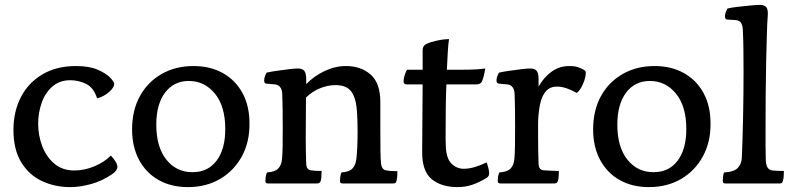

<svg xmlns="http://www.w3.org/2000/svg" viewBox="-20 -830 3240 785"><path d="M267 -65Q204 -65 151 -90Q98 -115 66.5 -167Q35 -219 35 -299Q35 -374 65.5 -433Q96 -492 153.5 -526Q211 -560 291 -560Q345 -560 379.5 -545Q414 -530 430.5 -512.5Q447 -495 447 -487Q447 -477 436.5 -464.5Q426 -452 410 -442Q394 -432 377 -428Q363 -472 332 -487Q301 -502 267 -502Q224 -502 194.5 -476.5Q165 -451 150.5 -410Q136 -369 136 -324Q136 -277 152.5 -233Q169 -189 202 -161Q235 -133 284 -133Q326 -133 367 -150.5Q408 -168 433 -194Q443 -184 451.5 -171Q460 -158 460 -148Q460 -133 440 -119Q400 -91 354 -78Q308 -65 267 -65Z M748 -65Q680 -65 628.5 -94Q577 -123 548.5 -176.5Q520 -230 520 -301Q520 -378 551.5 -436Q583 -494 640 -527Q697 -560 771 -560Q840 -560 891.5 -531Q943 -502 971.5 -449.5Q1000 -397 1000 -326Q1001 -250 969 -191Q937 -132 880 -98.5Q823 -65 748 -65ZM767 -126Q830 -126 865.5 -173Q901 -220 901 -302Q901 -396 858.5 -447.5Q816 -499 752 -499Q691 -499 655 -451.5Q619 -404 619 -320Q619 -229 660 -177.5Q701 -126 767 -126Z M1075 -80Q1065 -80 1065 -90Q1065 -97 1066.5 -108Q1068 -119 1072 -125Q1104 -127 1117.5 -141Q1131 -155 1133 -180Q1135 -197 1135.5 -232Q1136 -267 1136 -306Q1136 -345 1135.5 -384.5Q1135 -424 1134 -446Q1132 -482 1104 -485L1070 -488Q1060 -488 1060 -501Q1060 -515 1070 -533Q1087 -537 1112 -540.5Q1137 -544 1161 -547Q1185 -550 1197 -550Q1217 -550 1224.5 -540Q1232 -530 1232 -505Q1232 -496 1232 -486Q1265 -520 1308 -540Q1351 -560 1394 -560Q1456 -560 1495.5 -525Q1535 -490 1535 -413V-292Q1535 -244 1535.5 -210.5Q1536 -177 1538 -160Q1541 -138 1556 -134Q1574 -130 1605 -130Q1605 -104 1601 -90Q1598 -80 1590 -80H1380Q1370 -80 1370 -90Q1370 -94 1371 -104.5Q1372 -115 1376 -125Q1408 -127 1421 -141Q1434 -155 1437 -180Q1442 -222 1442 -292Q1442 -312 1441.5 -331Q1441 -350 1440 -367Q1437 -426 1417.5 -454Q1398 -482 1352 -482Q1320 -482 1288 -469Q1256 -456 1231 -431Q1231 -393 1230.5 -351Q1230 -309 1230 -270Q1230 -240 1230.5 -212Q1231 -184 1232 -159Q1233 -146 1238 -140.5Q1243 -135 1249 -134Q1267 -131 1295 -131Q1295 -121 1294 -108Q1293 -95 1291 -90Q1288 -80 1277 -80Z M1851 -65Q1784 -65 1744.5 -98Q1705 -131 1706 -211L1708 -485H1643Q1630 -485 1630 -498Q1630 -509 1635 -524Q1640 -539 1644 -545H1708V-625Q1708 -643 1723 -650Q1739 -658 1766.5 -664Q1794 -670 1816 -670Q1813 -654 1811 -620.5Q1809 -587 1807 -545H1873Q1932 -545 1964 -550Q1959 -517 1950 -496Q1945 -485 1927 -485H1805Q1803 -435 1802.5 -385Q1802 -335 1802 -295Q1802 -274 1802 -256.5Q1802 -239 1803 -226Q1806 -180 1827 -160Q1848 -140 1876 -140Q1897 -140 1919.5 -146.5Q1942 -153 1970 -166Q1973 -157 1976.5 -144Q1980 -131 1980 -121Q1980 -110 1970 -103Q1939 -84 1910.5 -74.5Q1882 -65 1851 -65Z M2025 -80Q2015 -80 2015 -90Q2015 -97 2016.5 -108Q2018 -119 2022 -125Q2054 -127 2067.5 -141Q2081 -155 2083 -180Q2085 -197 2085.5 -234.5Q2086 -272 2086 -311Q2086 -350 2085.5 -387Q2085 -424 2084 -446Q2082 -482 2054 -485L2020 -488Q2010 -489 2010 -501Q2010 -515 2020 -533Q2037 -537 2062 -540.5Q2087 -544 2111 -547Q2135 -550 2147 -550Q2167 -550 2174.5 -540Q2182 -530 2182 -505Q2182 -492 2182 -476Q2204 -515 2236 -537.5Q2268 -560 2307 -560Q2330 -560 2344 -555Q2358 -550 2368 -544Q2375 -540 2375 -532Q2375 -513 2363.5 -486.5Q2352 -460 2338 -450Q2292 -476 2258 -476Q2228 -476 2211.5 -456.5Q2195 -437 2188 -403.5Q2181 -370 2180 -328Q2180 -315 2180 -301.5Q2180 -288 2180 -275Q2180 -245 2180.5 -214.5Q2181 -184 2182 -159Q2183 -146 2188 -140.5Q2193 -135 2199 -134Q2215 -133 2233.5 -132Q2252 -131 2265 -131Q2265 -121 2264 -108Q2263 -95 2261 -90Q2258 -80 2247 -80Z M2633 -65Q2565 -65 2513.5 -94Q2462 -123 2433.5 -176.5Q2405 -230 2405 -301Q2405 -378 2436.5 -436Q2468 -494 2525 -527Q2582 -560 2656 -560Q2725 -560 2776.5 -531Q2828 -502 2856.5 -449.5Q2885 -397 2885 -326Q2886 -250 2854 -191Q2822 -132 2765 -98.5Q2708 -65 2633 -65ZM2652 -126Q2715 -126 2750.5 -173Q2786 -220 2786 -302Q2786 -396 2743.5 -447.5Q2701 -499 2637 -499Q2576 -499 2540 -451.5Q2504 -404 2504 -320Q2504 -229 2545 -177.5Q2586 -126 2652 -126Z M2945 -80Q2935 -80 2935 -90Q2935 -94 2936 -106.5Q2937 -119 2941 -125Q2981 -127 2996.5 -143.5Q3012 -160 3013 -185Q3016 -253 3018 -346.5Q3020 -440 3020 -532Q3020 -581 3019.5 -626.5Q3019 -672 3017 -710Q3016 -727 3009.5 -737Q3003 -747 2986 -748L2954 -750Q2944 -750 2944 -763Q2944 -777 2954 -795Q2969 -799 2995.5 -802Q3022 -805 3048 -807.5Q3074 -810 3086 -810Q3106 -810 3113.5 -800Q3121 -790 3119 -765Q3117 -744 3115.5 -694.5Q3114 -645 3112.5 -579Q3111 -513 3110.5 -441.5Q3110 -370 3110 -306Q3110 -268 3110 -234.5Q3110 -201 3111 -175Q3112 -156 3118 -145.5Q3124 -135 3138 -133Q3144 -132 3159.5 -131.5Q3175 -131 3185 -131Q3185 -104 3181 -90Q3178 -80 3170 -80Z"/></svg>

Font: Gowun Batang
Style: Bold
Weight: 700
Designer: Yanghee Ryu
Foundry: Yanghee Ryu
Version: Version 2.000